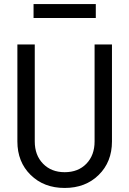

<svg xmlns="http://www.w3.org/2000/svg" viewBox="-20 -920 640 950"><path d="M534 -700V-220Q534 -119 468.5 -54.5Q403 10 300 10Q197 10 131.5 -54.5Q66 -119 66 -220V-700H152V-220Q152 -152 193 -110Q234 -68 300 -68Q367 -68 407.5 -110Q448 -152 448 -220V-700ZM146 -831V-900H454V-831Z"/></svg>

Font: CommitMono
Style: 450Regular
Weight: 450
Designer: Eigil Nikolajsen
Foundry: Eigil Nikolajsen
Version: Version 1.002